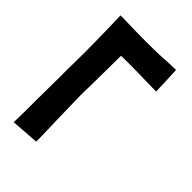

<svg xmlns="http://www.w3.org/2000/svg" viewBox="-39 -578 629 629"><g transform="rotate(-45 275.0 -263.5)"><path d="M31 -296 24 -393Q52 -392 78 -392Q104 -392 128 -392Q152 -392 175.5 -391.5Q199 -391 222 -391Q245 -391 268 -391Q283 -391 303.5 -390.5Q324 -390 349 -390Q374 -390 402 -390.5Q430 -391 459.5 -391.5Q489 -392 519 -393L511 -296Q490 -297 464 -297.5Q438 -298 411 -298.5Q384 -299 359 -299Q334 -299 312.5 -299.5Q291 -300 276 -300Q255 -301 233 -300.5Q211 -300 187.5 -299.5Q164 -299 139.5 -298.5Q115 -298 88 -297Q61 -296 31 -296ZM425 -134Q425 -155 425.5 -174Q426 -193 426.5 -215Q427 -237 427 -267Q427 -292 426.5 -305Q426 -318 425.5 -331Q425 -344 423 -367L519 -393Q519 -377 518.5 -361Q518 -345 517.5 -324.5Q517 -304 517 -275Q517 -248 517.5 -226.5Q518 -205 519.5 -184.5Q521 -164 521 -138Z"/></g></svg>

Font: Truculenta ExtraBold
Style: Regular
Weight: 800
Version: Version 1.002